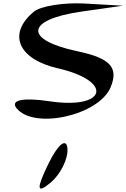

<svg xmlns="http://www.w3.org/2000/svg" viewBox="-20 -678 752 1142"><path d="M268 296C195 446 198 477 279 410C340 360 387 265 381 203C374 140 324 181 268 296ZM182 -609C23 -478 87 -326 323 -272C659 -195 614 -24 272 -76C118 -99 40 -83 78 -35C180 95 568 9 638 -159C687 -277 635 -332 441 -373C120 -441 132 -561 464 -609L711 -644L484 -657C361 -664 222 -642 182 -609Z"/></svg>

Font: Venom Sans
Style: Obl
Weight: 400
Version: Version 1.001